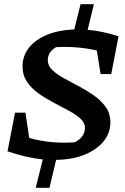

<svg xmlns="http://www.w3.org/2000/svg" viewBox="-20 -755 599 920"><path d="M151 145 185 9Q103 0 16 -30L52 -215H102L120 -94Q222 -65 338 -73Q387 -99 387 -142Q387 -167 365.5 -186.5Q344 -206 310 -224.5Q276 -243 237.5 -263Q199 -283 165 -307Q131 -331 109.5 -363Q88 -395 88 -437Q88 -487 118.5 -526Q149 -565 205 -588Q261 -611 336 -614L366 -735H430L400 -612Q437 -609 474.5 -601Q512 -593 548 -581L513 -400H462L444 -513Q397 -524 346 -528Q295 -532 249 -529Q209 -507 209 -466Q209 -440 230.5 -419.5Q252 -399 286.5 -380Q321 -361 359 -341Q397 -321 431.5 -296.5Q466 -272 487.5 -241Q509 -210 509 -169Q509 -118 476.5 -78Q444 -38 385.5 -14Q327 10 249 11L217 145Z"/></svg>

Font: Piazzolla SC SemiBold
Style: Italic
Weight: 600
Italic angle: -11.3°
Designer: Juan Pablo del Peral
Foundry: Huerta Tipografica
Version: Version 1.330